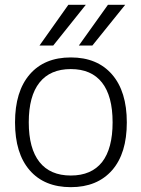

<svg xmlns="http://www.w3.org/2000/svg" viewBox="-20 -774 590 805"><path d="M450.2 -60.5Q387.7 10.7 276.9 10.7Q166 10.7 104.5 -60.1Q43 -130.9 43 -260.7Q43 -390.6 104.5 -461.9Q166 -533.2 276.9 -533.2Q387.7 -533.2 449.7 -461.9Q511.7 -390.6 511.7 -260.7Q511.7 -130.9 450.2 -60.5ZM203.1 -583H145.5L266.6 -753.9H339.8ZM367.2 -583H310.5L432.6 -753.9H504.9ZM408.2 -94.7Q452.1 -151.4 452.1 -261.2Q452.1 -371.1 407.7 -427.7Q363.3 -484.4 276.9 -484.4Q190.4 -484.4 145.5 -427.7Q100.6 -371.1 100.6 -261.2Q100.6 -151.4 145.5 -94.7Q190.4 -38.1 276.9 -38.1Q363.3 -38.1 408.2 -94.7Z"/></svg>

Font: Gen Shin Gothic Light
Style: Regular
Weight: 200
Designer: [Source Han Sans]
Ryoko NISHIZUKA  (kana & ideographs); Paul D. Hunt (Latin, Greek & Cyrillic); Wenlong ZHANG  (bopomofo
Version: Version 1.002.20150607